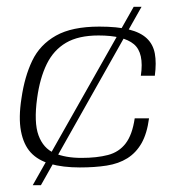

<svg xmlns="http://www.w3.org/2000/svg" viewBox="-20 -543 497 563"><path d="M214 -52Q164 -52 127.5 -62.5Q91 -73 70 -96Q49 -119 41.5 -158.5Q34 -198 43 -255Q52 -318 74.5 -365Q97 -412 144 -438.5Q191 -465 271 -465Q324 -465 358 -456.5Q392 -448 410.5 -430.5Q429 -413 434 -386Q439 -359 434 -321H393Q403 -388 372.5 -413.5Q342 -439 269 -439Q210 -439 173.5 -417.5Q137 -396 117 -355Q97 -314 89 -256Q79 -184 93 -146Q107 -108 139.5 -94Q172 -80 219 -80Q264 -80 296.5 -88.5Q329 -97 348.5 -122.5Q368 -148 375 -196H417Q411 -151 395 -123Q379 -95 353.5 -79Q328 -63 293 -57.5Q258 -52 214 -52ZM76 0 372 -523H395L100 0Z"/></svg>

Font: Genos Light
Style: Italic
Weight: 300
Italic angle: -8°
Designer: Robert E. Leuschke
Foundry: Robert E. Leuschke
Version: Version 1.010